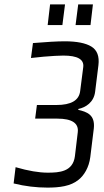

<svg xmlns="http://www.w3.org/2000/svg" viewBox="-20 -844 475 874"><path d="M336 -344 337 -348C370 -355 407 -378 413 -426L428 -547C433 -588 422 -616 396 -632C370 -648 329 -656 275 -656C240 -656 191 -653 130 -648L121 -580C122 -580 142 -582 179 -586C217 -589 246 -591 268 -591C333 -591 363 -574 359 -539L345 -430C340 -387 304 -366 236 -366H148L140 -304H241C308 -304 339 -283 334 -242L321 -133C312 -62 250 -58 197 -58C158 -58 109 -66 51 -83L42 -9C94 4 146 10 196 10C250 10 302 4 338 -26C362 -45 385 -81 391 -129L407 -259C414 -322 375 -335 336 -344ZM264 -730 276 -824H208L197 -730ZM392 -730 403 -824H336L324 -730Z"/></svg>

Font: Gamestation Condensed
Style: Italic
Weight: 400
Width: 3
Designer: Jonas Hecksher
Foundry: Jonas Hecksher, Playtypeª, e-types AS
Version: Version 1.003